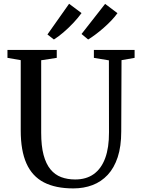

<svg xmlns="http://www.w3.org/2000/svg" viewBox="-20 -1014 764 1042"><path d="M378 8.5Q281 8.5 217.8 -24.5Q154.5 -57.5 123.5 -127Q92.5 -196.5 92.5 -305.5V-687.5L20.5 -700V-743H288V-700L203.5 -687V-294Q203.5 -222 216.5 -173.2Q229.5 -124.5 253.8 -95Q278 -65.5 312 -52.8Q346 -40 388 -40Q448.5 -40 489.2 -69.5Q530 -99 551 -156Q572 -213 571.5 -296L571 -686.5L489.5 -700V-743H710.5V-700L639.5 -687.5L638 -301Q638 -219.5 618.8 -161Q599.5 -102.5 564.5 -65Q529.5 -27.5 482 -9.5Q434.5 8.5 378 8.5ZM458 -800 422.5 -829.5 550.5 -993 617.5 -942.5Q604 -923.5 584.5 -903Q565 -882.5 542.5 -862.8Q520 -843 498.2 -826.8Q476.5 -810.5 459 -800ZM272 -800 237.5 -827 355 -993.5 422.5 -943Q404.5 -918 378.5 -890.2Q352.5 -862.5 324.5 -838.5Q296.5 -814.5 273 -800Z"/></svg>

Font: Merriweather 48pt
Style: Regular
Weight: 400
Version: Version 2.100